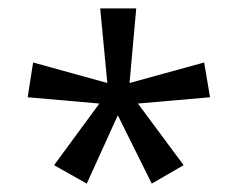

<svg xmlns="http://www.w3.org/2000/svg" viewBox="-20 -819 567 458"><path d="M305 -799 289 -621 467 -670 481 -587 309 -572 418 -425 342 -381 261 -544 187 -381 109 -425 217 -572 46 -587 59 -670 236 -621 219 -799Z"/></svg>

Font: Noto Sans Sinhala ExtraCondensed
Style: Regular
Weight: 400
Width: 2
Designer: Jelle Bosma - Monotype Design Team
Foundry: Monotype Imaging Inc.
Version: Version 2.006; ttfautohint (v1.8.4.7-5d5b)